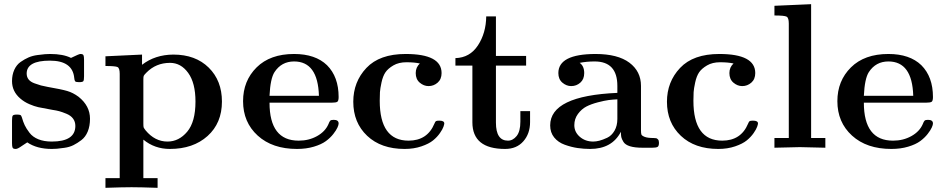

<svg xmlns="http://www.w3.org/2000/svg" viewBox="-20 -714 4562 928"><path d="M38.1 -22V-130.9Q38.1 -149.9 41.5 -155Q44.9 -160.2 62 -160.2Q74.2 -160.2 78.6 -158Q83 -155.8 85.9 -146Q91.8 -125 99.4 -108.9Q106.9 -92.8 122.6 -72.3Q138.2 -51.8 165.5 -40.8Q192.9 -29.8 230 -29.8Q343.8 -29.8 344.2 -105Q344.2 -126 333 -140.9Q321.8 -155.8 300.8 -164.3Q279.8 -172.9 266.4 -176.5Q252.9 -180.2 232.9 -183.1Q184.1 -191.9 165 -196Q146 -200.2 121.6 -210.7Q97.2 -221.2 78.1 -237.8Q38.1 -272 38.1 -321.8Q38.1 -352.5 49.1 -376.7Q60.1 -400.9 79.6 -414.6Q99.1 -428.2 118.2 -436.5Q137.2 -444.8 161.6 -448Q186 -451.2 197.5 -452.1Q209 -453.1 222.2 -453.1Q285.2 -453.1 323.2 -434.1Q362.3 -453.1 368.2 -453.1Q380.4 -453.1 383.3 -447.5Q386.2 -441.9 386.2 -424.8V-345.2Q386.2 -326.2 382.6 -321.5Q378.9 -316.9 361.8 -316.9Q346.7 -316.9 343.3 -321Q339.8 -325.2 338.9 -336.9Q331.1 -420.9 221.2 -420.9Q109.4 -420.9 108.9 -358.9Q108.9 -341.8 118.4 -329.8Q127.9 -317.9 147.5 -311Q167 -304.2 178 -301Q189 -297.9 210.9 -293.9Q275.9 -282.7 304.4 -274.4Q333 -266.1 359.9 -246.1Q415 -202.1 415 -140.1Q415 -105 404.1 -78.4Q393.1 -51.8 373.5 -36.9Q354 -22 335 -12.5Q315.9 -2.9 291 0.5Q266.1 3.9 255.1 4.9Q244.1 5.9 230 5.9Q158.2 5.9 111.8 -25.9L85.9 -8.8Q65.4 5.9 56.6 5.9Q56.6 5.9 56.2 5.9Q43.9 5.9 41 0Q38.1 -5.9 38.1 -22Z M489.7 147H558.6V-356.9Q558.6 -384.8 548.1 -389.9Q537.6 -395 489.7 -395V-441.9L666.5 -450.2V-400.9Q729.5 -449.7 817.9 -450.2Q924.8 -450.2 988.8 -387.2Q1052.7 -324.2 1052.7 -223.1Q1052.7 -119.1 983.2 -56.6Q913.6 5.9 800.8 5.9Q727.5 5.9 672.9 -39.1V147H741.7V193.8Q657.7 190.9 615.7 190.9Q573.7 190.9 489.7 193.8ZM672.9 -117.2Q672.9 -102.1 674.3 -98.1Q675.8 -94.2 683.6 -84Q728.5 -29.8 789.6 -29.8Q844.7 -29.8 884.8 -77.4Q924.8 -125 924.8 -223.1Q924.8 -313 889.6 -361.6Q854.5 -410.2 801.8 -410.2Q733.9 -410.2 687.5 -362.8Q676.3 -351.6 674.6 -347.2Q672.9 -342.8 672.9 -329.1Z M1154.8 -225.1Q1154.8 -323.2 1220.2 -388.2Q1285.6 -453.1 1401.4 -453.1Q1504.4 -453.1 1560.5 -398.9Q1616.7 -342.8 1616.7 -245.1Q1616.7 -226.1 1610.1 -221.9Q1603.5 -217.8 1584.5 -217.8H1282.7Q1282.7 -34.2 1423.3 -34.2Q1423.8 -34.2 1424.3 -34.2Q1473.1 -34.2 1512.5 -56.2Q1551.8 -78.1 1567.4 -113.8Q1572.3 -127 1576.4 -130.9Q1580.6 -134.8 1592.8 -134.8Q1616.7 -134.8 1616.7 -117.2Q1616.7 -110.4 1611.1 -97.7Q1605.5 -85 1591.1 -66.4Q1576.7 -47.9 1555.2 -32Q1533.7 -16.1 1497.1 -5.1Q1460.4 5.9 1415.5 5.9Q1296.4 5.9 1225.6 -58.6Q1154.8 -123 1154.8 -225.1ZM1282.7 -251H1521.5Q1516.6 -417 1401.4 -417Q1340.3 -417 1306.6 -365.2Q1286.6 -334 1282.7 -251Z M1687.5 -222.2Q1687.5 -318.4 1751 -385.7Q1814.5 -453.1 1940.4 -453.1Q2114.3 -453.1 2114.3 -360.8Q2114.3 -331.1 2095.2 -314.5Q2076.2 -297.9 2051.3 -297.9Q2028.3 -297.9 2008.8 -314.5Q1989.3 -331.1 1989.3 -360.8Q1989.3 -388.7 2009.3 -407.2Q1983.4 -413.1 1944.3 -413.1Q1907.2 -413.1 1881.3 -397.9Q1855.5 -382.8 1843 -364.5Q1830.6 -346.2 1824 -315.7Q1817.4 -285.2 1816.4 -268.6Q1815.4 -252 1815.4 -227.1Q1815.4 -34.2 1954.6 -34.2Q2045.4 -34.2 2079.6 -116.2Q2083.5 -126 2086.9 -128.4Q2090.3 -130.9 2103.5 -130.9Q2127.4 -130.9 2127.4 -117.2Q2127.4 -113.3 2123.5 -101.6Q2119.6 -89.8 2106.4 -70.8Q2093.3 -51.8 2073.2 -35.4Q2053.2 -19 2016.8 -6.6Q1980.5 5.9 1935.5 5.9Q1821.8 5.9 1754.6 -57.6Q1687.5 -121.1 1687.5 -222.2Z M2181.2 -397V-433.1Q2251 -435.1 2290 -494.6Q2329.1 -554.2 2330.1 -634.8H2377V-443.8H2522.9V-397H2377V-121.1Q2377 -34.2 2435.1 -34.2Q2459 -34.2 2477.1 -56.6Q2495.1 -79.1 2495.1 -126V-176.8H2542V-124Q2542 -67.9 2509.5 -31Q2477.1 5.9 2421.4 5.9Q2263.2 5.9 2263.2 -123V-397Z M2639.2 -107.9Q2639.2 -251 2963.9 -265.1V-298.8Q2963.9 -417 2854 -417Q2814.9 -417 2781.7 -410.2Q2803.7 -395 2803.7 -360.8Q2803.7 -331.1 2784.9 -314.5Q2766.1 -297.9 2740.7 -297.9Q2717.8 -297.9 2698.2 -314.5Q2678.7 -331.1 2678.7 -360.8Q2678.7 -452.6 2857.9 -453.1Q2965.8 -453.1 3022 -411.1Q3078.1 -369.1 3078.1 -298.8V-84Q3078.1 -69.8 3080.1 -64Q3082 -58.1 3095.9 -52.5Q3109.9 -46.9 3139.2 -46.9Q3147.9 -46.9 3151.9 -45.9Q3155.8 -44.9 3160.4 -40Q3165 -35.2 3165 -23.9Q3165 -7.8 3158 -3.9Q3150.9 0 3132.8 0H3085Q3047.9 0 3024.9 -7.1Q3002 -14.2 2993.4 -28.1Q2984.9 -42 2982.9 -51.5Q2981 -61 2981 -77.1Q2938 5.9 2832 5.9Q2802.2 5.9 2772 1.5Q2741.7 -2.9 2709.7 -14.4Q2677.7 -25.9 2658.4 -49.8Q2639.2 -73.7 2639.2 -107.9ZM2755.9 -108.9Q2755.9 -75.7 2782.5 -52.7Q2809.1 -29.8 2847.2 -29.8Q2860.4 -29.8 2876.7 -33.9Q2893.1 -38.1 2914.6 -48.1Q2936 -58.1 2950 -82Q2963.9 -106 2963.9 -139.2V-233.9Q2941.9 -232.9 2922.4 -230.5Q2902.8 -228 2869.9 -219.5Q2836.9 -210.9 2814 -199Q2791 -187 2773.4 -163.3Q2755.9 -139.6 2755.9 -108.9Z M3203.6 -222.2Q3203.6 -318.4 3267.1 -385.7Q3330.6 -453.1 3456.5 -453.1Q3630.4 -453.1 3630.4 -360.8Q3630.4 -331.1 3611.3 -314.5Q3592.3 -297.9 3567.4 -297.9Q3544.4 -297.9 3524.9 -314.5Q3505.4 -331.1 3505.4 -360.8Q3505.4 -388.7 3525.4 -407.2Q3499.5 -413.1 3460.4 -413.1Q3423.3 -413.1 3397.5 -397.9Q3371.6 -382.8 3359.1 -364.5Q3346.7 -346.2 3340.1 -315.7Q3333.5 -285.2 3332.5 -268.6Q3331.5 -252 3331.5 -227.1Q3331.5 -34.2 3470.7 -34.2Q3561.5 -34.2 3595.7 -116.2Q3599.6 -126 3603 -128.4Q3606.4 -130.9 3619.6 -130.9Q3643.6 -130.9 3643.6 -117.2Q3643.6 -113.3 3639.6 -101.6Q3635.7 -89.8 3622.6 -70.8Q3609.4 -51.8 3589.4 -35.4Q3569.3 -19 3533 -6.6Q3496.6 5.9 3451.7 5.9Q3337.9 5.9 3270.8 -57.6Q3203.6 -121.1 3203.6 -222.2Z M3723.1 0V-46.9H3792.5V-600.1Q3792.5 -627.9 3782 -633.5Q3771.5 -639.2 3723.1 -639.2V-686L3900.4 -693.8V-46.9H3969.2V0Q3867.2 -2.9 3846.2 -2.9Q3819.3 -2.9 3723.1 0Z M4027.3 -225.1Q4027.3 -323.2 4092.8 -388.2Q4158.2 -453.1 4273.9 -453.1Q4377 -453.1 4433.1 -398.9Q4489.3 -342.8 4489.3 -245.1Q4489.3 -226.1 4482.7 -221.9Q4476.1 -217.8 4457 -217.8H4155.3Q4155.3 -34.2 4295.9 -34.2Q4296.4 -34.2 4296.9 -34.2Q4345.7 -34.2 4385 -56.2Q4424.3 -78.1 4439.9 -113.8Q4444.8 -127 4449 -130.9Q4453.1 -134.8 4465.3 -134.8Q4489.3 -134.8 4489.3 -117.2Q4489.3 -110.4 4483.6 -97.7Q4478 -85 4463.6 -66.4Q4449.2 -47.9 4427.7 -32Q4406.2 -16.1 4369.6 -5.1Q4333 5.9 4288.1 5.9Q4168.9 5.9 4098.1 -58.6Q4027.3 -123 4027.3 -225.1ZM4155.3 -251H4394Q4389.2 -417 4273.9 -417Q4212.9 -417 4179.2 -365.2Q4159.2 -334 4155.3 -251Z"/></svg>

Font: CMU Serif
Style: Bold
Weight: 700
Version: Version 0.7.0